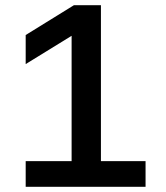

<svg xmlns="http://www.w3.org/2000/svg" viewBox="-20 -720 640 740"><path d="M79 0H541V-99H369V-700H265L79 -585V-473L256 -582V-99H79Z"/></svg>

Font: CommitMono
Style: 600Regular
Weight: 600
Monospace: yes
Designer: Eigil Nikolajsen
Foundry: Eigil Nikolajsen
Version: Version 1.143